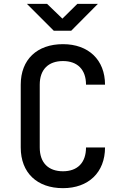

<svg xmlns="http://www.w3.org/2000/svg" viewBox="-20 -970 640 1000"><path d="M260 -810H351L490 -950H383L305 -873L225 -950H120ZM308 10C441 10 527 -72 527 -202H428C428 -122 383 -78 308 -78C232 -78 187 -122 187 -202V-529C187 -608 232 -652 308 -652C383 -652 428 -608 428 -529H527C527 -658 441 -740 308 -740C173 -740 88 -660 88 -529V-202C88 -70 173 10 308 10Z"/></svg>

Font: JetBrains Mono Medium
Style: Regular
Weight: 436
Monospace: yes
Designer: Philipp Nurullin, Konstantin Bulenkov
Foundry: JetBrains
Version: Version 2.305